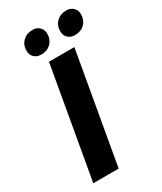

<svg xmlns="http://www.w3.org/2000/svg" viewBox="-222 -976 891 1055"><g transform="rotate(-30 224.0 -448.5)"><path d="M165 -700H326L203 0H42ZM88 -813Q88 -850 112 -873.5Q136 -897 174 -897Q200 -897 217 -880.5Q234 -864 234 -839Q234 -802 210.5 -778.5Q187 -755 149 -755Q122 -755 105 -771Q88 -787 88 -813ZM302 -813Q302 -850 326 -873.5Q350 -897 388 -897Q414 -897 431 -880.5Q448 -864 448 -839Q448 -802 424.5 -778.5Q401 -755 363 -755Q336 -755 319 -771Q302 -787 302 -813Z"/></g></svg>

Font: Sarabun ExtraBold
Style: Italic
Weight: 800
Italic angle: -10°
Designer: Suppakit Chalermlarp | Katatrad Co.,Ltd.
Foundry: Cadson Demak Co.,Ltd.
Version: Version 1.000; ttfautohint (v1.6)